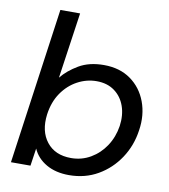

<svg xmlns="http://www.w3.org/2000/svg" viewBox="-82 -790 766 872"><g transform="rotate(10 301.0 -354.0)"><path d="M294 12Q233 12 189.5 -13Q146 -38 127 -81L115 0H25L126 -720H217L173 -416Q202 -452 249.5 -480Q297 -508 365 -508Q438 -508 488.5 -472Q539 -436 561.5 -375.5Q584 -315 573 -244Q563 -172 524.5 -114Q486 -56 427 -22Q368 12 294 12ZM290 -66Q339 -66 380 -90Q421 -114 448 -155Q475 -196 483 -248Q490 -299 475.5 -340Q461 -381 427.5 -405.5Q394 -430 345 -430Q299 -430 257 -407.5Q215 -385 186 -343Q157 -301 149 -242Q139 -164 177.5 -115Q216 -66 290 -66Z"/></g></svg>

Font: Host Grotesk
Style: Italic
Weight: 400
Italic angle: -8°
Designer: Doğukan Karapınar based on Poppins by Indian Type Foundry, Jonny Pinhorn
Foundry: Element Type
Version: Version 1.001; ttfautohint (v1.8.4.7-5d5b)